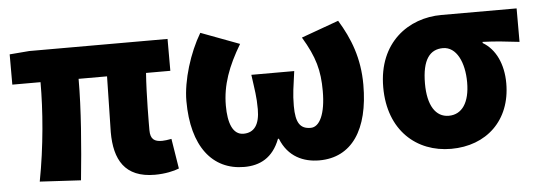

<svg xmlns="http://www.w3.org/2000/svg" viewBox="-43 -701 2330 834"><g transform="rotate(-5 1121.5 -284.5)"><path d="M602 14C647 14 686 5 708 -4L687 -135C671 -132 656 -130 646 -130C613 -130 595 -141 595 -181C595 -204 595 -333 602 -430H708V-569H105L19 -562V-430H142C142 -307 130 -152 101 0L280 10C295 -138 308 -296 308 -430H432C431 -338 427 -219 427 -187C427 -67 471 14 602 14Z M992 14C1060 14 1117 -14 1148 -95H1152C1184 -14 1251 14 1319 14C1461 14 1538 -101 1538 -297C1538 -413 1503 -501 1453 -583L1290 -524C1344 -434 1360 -374 1360 -285C1360 -185 1333 -130 1294 -130C1249 -130 1229 -156 1229 -231C1229 -285 1235 -315 1244 -382H1057C1066 -315 1072 -285 1072 -231C1072 -164 1048 -130 1001 -130C954 -130 935 -183 935 -258C935 -348 965 -428 1020 -520L852 -583C803 -501 766 -383 766 -293C766 -95 853 14 992 14Z M1894 14C2048 14 2157 -87 2157 -249C2157 -333 2125 -400 2070 -432V-437C2129 -435 2168 -430 2230 -423V-569H1902C1759 -569 1623 -474 1623 -278C1623 -89 1744 14 1894 14ZM1896 -130C1839 -130 1805 -183 1805 -278C1805 -384 1840 -425 1896 -425C1955 -425 1988 -355 1988 -268C1988 -180 1954 -130 1896 -130Z"/></g></svg>

Font: Noto Sans HK Black
Style: Regular
Weight: 900
Designer: Ryoko NISHIZUKA 西塚涼子 (kana, bopomofo & ideographs); Paul D. Hunt (Latin, Greek & Cyrillic); Sandoll Communications 산돌커뮤니
Foundry: Adobe
Version: Version 2.004;hotconv 1.0.118;makeotfexe 2.5.65603